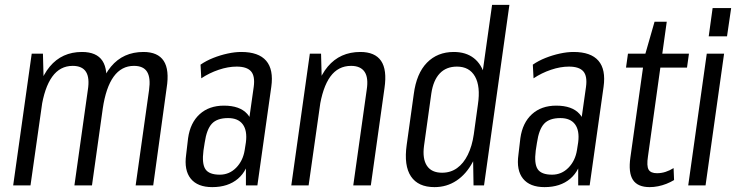

<svg xmlns="http://www.w3.org/2000/svg" viewBox="-20 -760 3022 787"><path d="M591 -391Q598 -441 583 -465.5Q568 -490 529 -490Q478 -490 446 -446Q414 -402 401 -314L361 -248L368 -306Q385 -427 435 -487Q485 -547 568 -547Q627 -547 651 -510.5Q675 -474 663 -399L608 0H536ZM110 -540H156L160 -387L105 0H34ZM340 -391Q348 -441 332.5 -465.5Q317 -490 278 -490Q226 -490 194 -445.5Q162 -401 149 -314L109 -248L117 -306Q134 -427 184 -487Q234 -547 316 -547Q376 -547 400 -510.5Q424 -474 413 -399L357 0H285Z M988 -178 1020 -404Q1026 -448 1009 -467.5Q992 -487 950 -487Q915 -487 876.5 -474Q838 -461 805 -439L802 -495Q825 -511 854 -522.5Q883 -534 913 -540.5Q943 -547 969 -547Q1040 -547 1071 -511Q1102 -475 1092 -404L1035 0H988ZM850 7Q790 7 762 -27.5Q734 -62 743 -126L751 -194Q760 -257 798.5 -292Q837 -327 898 -327Q963 -327 993.5 -293Q1024 -259 1015 -195L1005 -127Q996 -62 955.5 -27.5Q915 7 850 7ZM881 -44Q920 -44 948 -72.5Q976 -101 983 -145L988 -177Q994 -225 975 -250.5Q956 -276 915 -276Q870 -276 848.5 -253Q827 -230 819 -175L814 -143Q807 -89 822 -66.5Q837 -44 881 -44Z M1483 -391Q1491 -441 1474.5 -465.5Q1458 -490 1419 -490Q1366 -490 1334 -446Q1302 -402 1289 -314L1249 -248L1257 -306Q1273 -427 1323.5 -487Q1374 -547 1457 -547Q1517 -547 1542 -510.5Q1567 -474 1556 -399L1500 0H1428ZM1250 -540H1296L1300 -387L1245 0H1174Z M1761 7Q1694 7 1664.5 -37Q1635 -81 1647 -166L1676 -374Q1687 -459 1730 -503Q1773 -547 1840 -547Q1890 -547 1922.5 -521.5Q1955 -496 1967.5 -447.5Q1980 -399 1970 -331L1953 -212Q1944 -145 1917.5 -95.5Q1891 -46 1851 -19.5Q1811 7 1761 7ZM1792 -52Q1827 -52 1853.5 -71Q1880 -90 1897.5 -125.5Q1915 -161 1922 -209L1939 -332Q1950 -406 1927 -446.5Q1904 -487 1853 -487Q1809 -487 1782.5 -459Q1756 -431 1748 -377L1718 -162Q1711 -109 1730 -80.5Q1749 -52 1792 -52ZM1918 -179 1997 -740H2068L1964 0H1921Z M2350 -178 2382 -404Q2388 -448 2371 -467.5Q2354 -487 2312 -487Q2277 -487 2238.5 -474Q2200 -461 2167 -439L2164 -495Q2187 -511 2216 -522.5Q2245 -534 2275 -540.5Q2305 -547 2331 -547Q2402 -547 2433 -511Q2464 -475 2454 -404L2397 0H2350ZM2212 7Q2152 7 2124 -27.5Q2096 -62 2105 -126L2113 -194Q2122 -257 2160.5 -292Q2199 -327 2260 -327Q2325 -327 2355.5 -293Q2386 -259 2377 -195L2367 -127Q2358 -62 2317.5 -27.5Q2277 7 2212 7ZM2243 -44Q2282 -44 2310 -72.5Q2338 -101 2345 -145L2350 -177Q2356 -225 2337 -250.5Q2318 -276 2277 -276Q2232 -276 2210.5 -253Q2189 -230 2181 -175L2176 -143Q2169 -89 2184 -66.5Q2199 -44 2243 -44Z M2643 7Q2594 7 2574.5 -22.5Q2555 -52 2564 -115L2622 -528L2663 -671H2713L2636 -119Q2630 -80 2638.5 -65Q2647 -50 2673 -50Q2691 -50 2708 -55.5Q2725 -61 2741 -71L2743 -22Q2728 -13 2711.5 -6.5Q2695 0 2677.5 3.5Q2660 7 2643 7ZM2554 -540H2804L2796 -483H2546Z M2948 -540 2872 0H2801L2877 -540ZM2977 -727 2960 -611H2885L2901 -727Z"/></svg>

Font: Pathway Extreme Condensed Light
Style: Italic
Weight: 300
Width: 3
Italic angle: -8°
Version: Version 1.001;gftools[0.9.26]